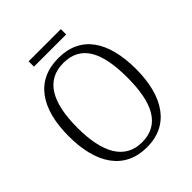

<svg xmlns="http://www.w3.org/2000/svg" viewBox="-230 -973 1121 1121"><g transform="rotate(-45 331.0 -412.0)"><path d="M196 -790H462V-834H196ZM331 10C514 10 608 -134 608 -358C608 -588 517 -725 332 -725C145 -725 52 -586 52 -359C52 -134 144 10 331 10ZM331 -31C187 -31 123 -154 123 -358C123 -564 186 -684 332 -684C482 -684 537 -564 537 -358C537 -153 478 -31 331 -31Z"/></g></svg>

Font: Noto Serif Thai SemiCondensed Light
Style: Regular
Weight: 300
Width: 4
Designer: Monotype Design Team
Foundry: Monotype Imaging Inc.
Version: Version 2.002